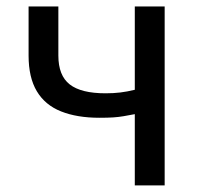

<svg xmlns="http://www.w3.org/2000/svg" viewBox="-20 -563 612 583"><path d="M389.3 0V-216.4Q370.4 -212.8 355.4 -210.2Q340.3 -207.6 323.8 -206.5Q307.3 -205.4 282.1 -205.4Q213.9 -205.4 165.5 -224.7Q117 -243.9 91.9 -285.8Q66.8 -327.7 66.8 -394.2V-543.4H157.2V-394.2Q157.2 -333.7 191.7 -306.7Q226.2 -279.7 300.6 -279.7Q325.3 -279.7 345.4 -282.2Q365.5 -284.6 389.3 -290.4V-543.4H480V0Z"/></svg>

Font: Noto Sans SC Thin
Style: Regular
Weight: 100
Designer: Ryoko NISHIZUKA 西塚涼子 (kana, bopomofo & ideographs); Paul D. Hunt (Latin, Greek & Cyrillic); Sandoll Communications 산돌커뮤니
Foundry: Adobe
Version: Version 2.004-H2;hotconv 1.0.118;makeotfexe 2.5.65603